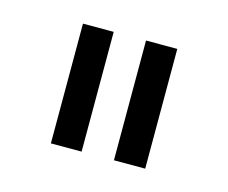

<svg xmlns="http://www.w3.org/2000/svg" viewBox="-48 -801 415 350"><g transform="rotate(15 159.0 -626.0)"><path d="M190 -513H249V-739H190ZM71 -513H129V-739H71Z"/></g></svg>

Font: Involve Medium
Style: Regular
Weight: 500
Designer: Stefan Peev
Foundry: Context Ltd.
Version: Version 1.001